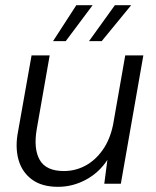

<svg xmlns="http://www.w3.org/2000/svg" viewBox="-20 -710 601 742"><path d="M204 12Q141 12 102.5 -17Q64 -46 51 -94.5Q38 -143 50 -203L102 -496H172L122 -211Q109 -135 133.5 -92Q158 -49 227 -49Q271 -49 309.5 -69.5Q348 -90 376.5 -130Q405 -170 417 -228L464 -496H534L447 0H383L395 -92Q363 -43 312 -15.5Q261 12 204 12ZM324 -551 424 -690H487L373 -551ZM185 -551 275 -690H338L234 -551Z"/></svg>

Font: DM Sans 24pt Light
Style: Italic
Weight: 300
Italic angle: -10°
Designer: Colophon Foundry, Jonny Pinhorn
Foundry: Colophon Foundry
Version: Version 4.004;gftools[0.9.30]